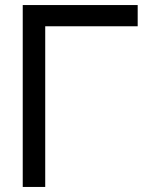

<svg xmlns="http://www.w3.org/2000/svg" viewBox="-20 -740 575 760"><path d="M70 0V-720H525V-636H159V0Z"/></svg>

Font: Manrope Medium
Style: Medium
Weight: 500
Designer: Mikhail Sharanda
Foundry: Mikhail Sharanda
Version: Version 4.000;hotconv 1.0.109;makeotfexe 2.5.65596